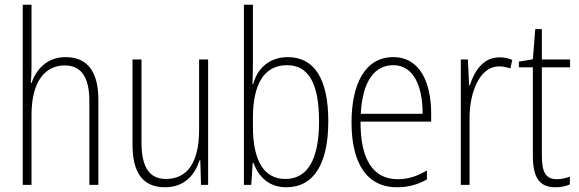

<svg xmlns="http://www.w3.org/2000/svg" viewBox="-20 -780 2444 810"><path d="M113 -503V-760H76V0H113V-295C113 -439 172 -504 253 -504C317 -504 357 -462 357 -354V0H395V-360C395 -481 346 -539 257 -539C176 -539 132 -485 113 -430H110C112 -454 113 -473 113 -503Z M858 -529H820V-233C820 -91 768 -25 680 -25C613 -25 577 -71 577 -178V-529H539V-170C539 -51 583 10 676 10C762 10 803 -46 822 -104H825L828 0H858Z M1047 -506V-760H1009V0H1040L1046 -93H1049C1072 -32 1116 10 1188 10C1305 10 1365 -91 1365 -268C1365 -446 1307 -539 1194 -539C1118 -539 1066 -493 1048 -425H1045C1046 -448 1047 -480 1047 -506ZM1191 -505C1284 -505 1326 -424 1326 -268C1326 -105 1276 -25 1184 -25C1097 -25 1047 -96 1047 -247V-283C1047 -418 1090 -505 1191 -505Z M1639 -539C1521 -539 1463 -427 1463 -263C1463 -98 1523 10 1655 10C1704 10 1744 -2 1781 -23V-61C1737 -35 1701 -24 1657 -24C1553 -24 1500 -110 1501 -267H1799V-300C1799 -428 1754 -539 1639 -539ZM1639 -505C1726 -505 1763 -415 1763 -300H1502C1509 -437 1560 -505 1639 -505Z M2086 -538C2017 -538 1980 -477 1962 -420H1959L1954 -529H1924V0H1961V-283C1961 -393 2005 -500 2085 -500C2103 -500 2120 -496 2133 -491L2141 -527C2124 -535 2105 -538 2086 -538Z M2329 -24C2280 -24 2266 -57 2266 -124V-496H2385V-529H2266V-657H2238L2228 -530L2169 -520V-496H2228V-124C2228 -36 2252 10 2323 10C2349 10 2368 5 2384 -2V-35C2370 -29 2350 -24 2329 -24Z"/></svg>

Font: Noto Sans Myanmar UI Condensed ExtraLight
Style: Regular
Weight: 200
Width: 3
Designer: Monotype Design Team
Foundry: Monotype Imaging Inc.
Version: Version 2.103